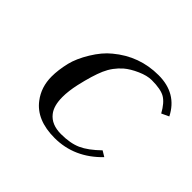

<svg xmlns="http://www.w3.org/2000/svg" viewBox="-114 -585 737 737"><g transform="rotate(45 254.5 -216.5)"><path d="M443 -73Q363 10 256 10Q158 10 113 -50Q81 -92 81 -149Q81 -184 91 -227Q100 -264 126.5 -307.5Q153 -351 184 -376Q264 -443 368 -443Q467 -443 509 -360L479 -346Q458 -384 435 -397.5Q412 -411 363 -411Q338 -411 306.5 -397Q275 -383 255 -366Q223 -338 206.5 -300Q190 -262 175 -196Q166 -155 166 -123Q166 -75 186 -50Q211 -18 263 -18Q313 -18 346.5 -33Q380 -48 420 -87Z"/></g></svg>

Font: Linux Libertine O
Style: Italic
Weight: 400
Italic angle: -12°
Designer: Philipp H. Poll
Foundry: Philipp H. Poll
Version: Version 5.1.6